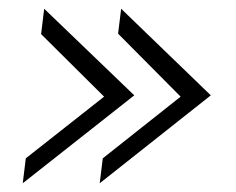

<svg xmlns="http://www.w3.org/2000/svg" viewBox="-20 -489 539 439"><path d="M32 -70 39 -127 218 -268 74 -411 81 -469 287 -271ZM208 -70 215 -127 393 -268 250 -412 257 -469 462 -271Z"/></svg>

Font: Kulim Park ExtraLight
Style: Italic
Weight: 275
Italic angle: -8°
Designer: Noponies / Dale Sattler
Foundry: Noponies
Version: Version 1.000; ttfautohint (v1.8.3)